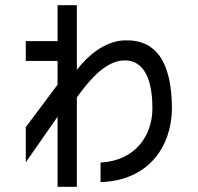

<svg xmlns="http://www.w3.org/2000/svg" viewBox="-20 -645 759 737"><path d="M275 -271C334 -354 392 -410 454 -413C517 -416 565 -367 565 -229C565 -124 499 -28 366 -21V54C551 48 637 -82 640 -225C640 -405 581 -496 454 -490C379 -485 317 -431 275 -377V-625H201V-487H79V-411H201V-320L79 -157V-22L201 -197V72H275Z"/></svg>

Font: コーポレート・ロゴ ver3 Medium
Style: Regular
Weight: 500
Designer: [KANA_main] LOGOTYPE.JP [Source Han Sans] Ryoko NISHIZUKA 西塚涼子 (kana, bopomofo & ideographs); Paul D. Hunt (Latin, Greek
Version: Version 12.001;FEAKit 1.0